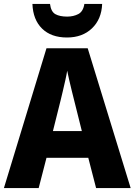

<svg xmlns="http://www.w3.org/2000/svg" viewBox="-20 -963 689 983"><path d="M472 0 432 -155H218L178 0H0L218 -716H429L649 0ZM360 -448Q355 -468 348 -496Q341 -524 334.5 -552.5Q328 -581 324 -601Q321 -581 314.5 -552.5Q308 -524 301.5 -496Q295 -468 290 -448L251 -292H399ZM503 -943Q500 -865 451 -818Q402 -771 323 -771Q242 -771 195.5 -816.5Q149 -862 146 -943H236Q241 -903 263.5 -890.5Q286 -878 324 -878Q356 -878 381 -891Q406 -904 412 -943Z"/></svg>

Font: Noto Sans Armenian SemiCondensed ExtraBold
Style: Regular
Weight: 800
Width: 4
Designer: Monotype Design Team
Foundry: Monotype Imaging Inc.
Version: Version 2.008; ttfautohint (v1.8.4.7-5d5b)